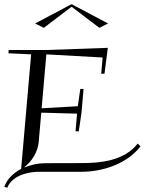

<svg xmlns="http://www.w3.org/2000/svg" viewBox="-21 -790 667 883"><path d="M306.5 -770 140.5 -682 180.5 -662 308.2 -759 436 -662 476 -682 310 -770ZM341.3 -186 353.8 -272 363.3 -381H348.3L336.9 -301.5L170.5 -292L183.9 -445L192.2 -540L451 -525.5L444.5 -451H459.5L474.9 -570L191 -560H19L17.7 -545L122.2 -540L76.2 -13.3C38.8 6.1 10.9 35.1 -1.3 69.3L12.8 73.2C27.8 31.2 83.3 0 162 0H355C441.5 0 558.7 -31 625.2 -117L612.4 -130C550.3 -49 437.2 -40.3 358.5 -40L188 -39.5C153.1 -39.4 121 -32 92 -20V-22C125 -47 153.1 -92.3 156.8 -135L168.8 -271.9L333.4 -267.3L326.3 -186Z"/></svg>

Font: Galberik
Style: Regular
Weight: 400
Designer: Gluk
Foundry: Gluk
Version: Version 0.50